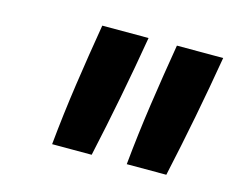

<svg xmlns="http://www.w3.org/2000/svg" viewBox="-59 -856 617 497"><g transform="rotate(15 250.0 -607.0)"><path d="M314 -442Q322 -524 334 -606.5Q346 -689 360 -772H484Q470 -689 454 -606.5Q438 -524 420 -442ZM114 -442Q122 -524 134 -606.5Q146 -689 160 -772H284Q270 -689 254 -606.5Q238 -524 220 -442Z"/></g></svg>

Font: Iosevka Curly
Style: Bold Italic
Weight: 700
Italic angle: -9°
Monospace: yes
Designer: Belleve Invis
Foundry: Belleve Invis
Version: Version 22.1.2; ttfautohint (v1.8.4)